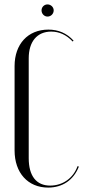

<svg xmlns="http://www.w3.org/2000/svg" viewBox="-20 -841 384 869"><path d="M168 -794C168 -779 180 -766 195 -766C211 -766 223 -779 223 -794C223 -809 210 -821 195 -821C180 -821 168 -809 168 -794ZM46 -160C46 -59 106 8 198 8C263 8 313 -26 337 -87L331 -89C312 -35 264 -1 207 -1C145 -1 110 -44 110 -125V-577C110 -653 148 -698 212 -698C248 -698 281 -683 309 -653L313 -657C282 -691 244 -707 199 -707C106 -707 46 -641 46 -542Z"/></svg>

Font: Moniqa Display
Style: Regular
Weight: 400
Designer: Rajesh Rajput
Foundry: Rajesh Rajput
Version: Version 1.000